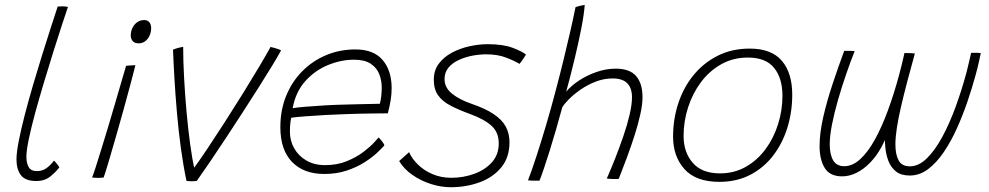

<svg xmlns="http://www.w3.org/2000/svg" viewBox="-20 -742 4143 804"><path d="M228.5 -41Q214.5 -22.5 191 -3.2Q167.5 16 132 16Q86 16 67.5 -8.5Q49 -33 49 -74.5Q49 -103 58.5 -151.5Q68 -200 83.5 -260Q99 -320 118 -384.8Q137 -449.5 156.5 -512Q176 -574.5 193 -627Q210 -679.5 221.5 -714.5Q232.5 -715.5 240.5 -715.5Q247.5 -715.5 253.8 -714.8Q260 -714 264.5 -713Q255 -685.5 238.8 -635.8Q222.5 -586 203 -524Q183.5 -462 163.8 -396Q144 -330 127.2 -268.8Q110.5 -207.5 100.5 -159.2Q90.5 -111 90.5 -85.5Q90.5 -59 100.2 -42.2Q110 -25.5 134.5 -25.5Q157.5 -25.5 174.8 -38Q192 -50.5 206 -69.5Q208.5 -67.5 211.8 -63.8Q215 -60 218.8 -55.2Q222.5 -50.5 225.2 -46.8Q228 -43 228.5 -41Z M414 1.5Q407 2 401 2.5Q395 3 390 3Q381.5 3 375.5 2.2Q369.5 1.5 365.5 1Q370.5 -10 380.5 -41.2Q390.5 -72.5 404.2 -116.8Q418 -161 433 -211Q448 -261 462.2 -310Q476.5 -359 488.5 -400Q500.5 -441 508 -466.5Q512 -467 519.8 -467.5Q527.5 -468 535.5 -468.5Q543.5 -469 547 -469Q544.5 -458.5 538.8 -436.8Q533 -415 526 -388Q513.5 -340.5 497 -281.2Q480.5 -222 463.8 -164Q447 -106 433.8 -61.2Q420.5 -16.5 414 1.5ZM560.5 -560.5Q543.5 -560.5 535.5 -570.2Q527.5 -580 527.5 -593Q527.5 -610 534.5 -624.8Q541.5 -639.5 554.2 -648.8Q567 -658 584 -658Q598.5 -658 605.8 -648.2Q613 -638.5 613 -624.5Q613 -608 606.5 -593.2Q600 -578.5 588.2 -569.5Q576.5 -560.5 560.5 -560.5Z M1113 -545.5Q1122.5 -543.5 1132 -540.5Q1141.5 -537.5 1148.5 -535Q1155.5 -532.5 1157 -531Q1145 -508.5 1120.5 -468.2Q1096 -428 1063.8 -377Q1031.5 -326 995.5 -270.5Q959.5 -215 924 -161Q888.5 -107 857.2 -61.2Q826 -15.5 804 15.5Q796.5 17 780 17Q774.5 17 769.5 16.5Q764.5 16 761 15.5Q747.5 -47.5 737.5 -121Q727.5 -194.5 721 -269.2Q714.5 -344 710.5 -412.5Q706.5 -481 704.5 -534Q710 -536.5 715.5 -538.2Q721 -540 726.5 -541.5Q732 -543 737.2 -544Q742.5 -545 747 -546Q747 -489 750.8 -418.2Q754.5 -347.5 761 -275Q767.5 -202.5 776.2 -138.8Q785 -75 794.5 -32L787 -31.5Q812 -65 847 -117.2Q882 -169.5 921.2 -230.5Q960.5 -291.5 998 -352Q1035.5 -412.5 1065.8 -463.5Q1096 -514.5 1113 -545.5Z M1589.5 -133Q1580 -122 1559 -102.2Q1538 -82.5 1506.2 -62.2Q1474.5 -42 1432.2 -27.8Q1390 -13.5 1338 -13.5Q1251.5 -13.5 1202.8 -64Q1154 -114.5 1154 -209.5Q1154 -281 1178.2 -340.5Q1202.5 -400 1245.5 -443.5Q1288.5 -487 1345.5 -511Q1402.5 -535 1468.5 -535Q1544.5 -535 1582.2 -490.8Q1620 -446.5 1620 -373Q1620 -348 1616 -322.8Q1612 -297.5 1604 -267.5Q1600.5 -267.5 1583.2 -267.2Q1566 -267 1540 -266.8Q1514 -266.5 1484.2 -265.8Q1454.5 -265 1426 -264Q1390 -263 1345 -260.5Q1300 -258 1260 -255Q1220 -252 1199.5 -249Q1194 -225.5 1194 -190.5Q1194 -152.5 1212 -120.8Q1230 -89 1263 -69.8Q1296 -50.5 1341 -50.5Q1391.5 -50.5 1432 -67Q1472.5 -83.5 1501.8 -105.8Q1531 -128 1547.2 -146Q1563.5 -164 1565.5 -166.5Q1568 -164 1571.8 -159.8Q1575.5 -155.5 1579.5 -150.5Q1583.5 -145.5 1586.2 -141Q1589 -136.5 1589.5 -133ZM1205.5 -289Q1222.5 -292 1258.2 -295Q1294 -298 1341.5 -300.8Q1389 -303.5 1440.5 -304.5Q1471 -305.5 1499.8 -306Q1528.5 -306.5 1548.2 -307Q1568 -307.5 1570.5 -307.5Q1574.5 -321 1576.5 -339.5Q1578.5 -358 1578.5 -375.5Q1578.5 -405 1568 -431.8Q1557.5 -458.5 1532.2 -475.2Q1507 -492 1462.5 -492Q1408 -492 1353.2 -469.5Q1298.5 -447 1258.2 -402Q1218 -357 1205.5 -289Z M1867 42Q1828 42 1786 29Q1744 16 1708 -8.8Q1672 -33.5 1651.5 -67.5Q1656.5 -72 1662.2 -77.2Q1668 -82.5 1674 -87.8Q1680 -93 1685 -97.5Q1690 -102 1693 -105Q1705 -77.5 1730.2 -52.8Q1755.5 -28 1791.2 -12.8Q1827 2.5 1870 2.5Q1919.5 2.5 1965 -13.8Q2010.5 -30 2039.5 -62Q2068.5 -94 2068.5 -141.5Q2068.5 -188 2038 -215.5Q2007.5 -243 1948.5 -264.5Q1900.5 -282 1866.5 -299.8Q1832.5 -317.5 1814.5 -343Q1796.5 -368.5 1796.5 -408Q1796.5 -447 1817.2 -475Q1838 -503 1872 -521.2Q1906 -539.5 1945.5 -548.2Q1985 -557 2022.5 -557Q2086.5 -557 2126.8 -541.8Q2167 -526.5 2182.5 -513.5Q2178.5 -506.5 2173.2 -498.8Q2168 -491 2163.5 -484.8Q2159 -478.5 2155.5 -474.5Q2132 -488.5 2097.5 -501.5Q2063 -514.5 2015.5 -514.5Q1988 -514.5 1957.8 -508.8Q1927.5 -503 1901 -490.8Q1874.5 -478.5 1858 -458.8Q1841.5 -439 1841.5 -411Q1841.5 -375 1872.8 -349.8Q1904 -324.5 1955.5 -307Q2012.5 -287.5 2047.2 -264.2Q2082 -241 2097.8 -212Q2113.5 -183 2113.5 -146.5Q2113.5 -83 2079.2 -41.2Q2045 0.5 1988.8 21.2Q1932.5 42 1867 42Z M2239 14.5Q2234 14.5 2227.2 14.5Q2220.5 14.5 2213.5 14.5Q2207 14.5 2200.5 14Q2194 13.5 2191 13Q2206.5 -27 2226 -86.8Q2245.5 -146.5 2266.8 -218.2Q2288 -290 2308 -366.5Q2324.5 -428.5 2339.5 -490Q2354.5 -551.5 2367.5 -608Q2380.5 -664.5 2390 -712Q2394 -713.5 2399.2 -715Q2404.5 -716.5 2410.2 -717.8Q2416 -719 2420.8 -720Q2425.5 -721 2428.5 -721.5Q2426 -684 2414.5 -624.5Q2403 -565 2386.2 -495.5Q2369.5 -426 2351 -358Q2370.5 -382 2403.5 -404Q2436.5 -426 2477 -440.2Q2517.5 -454.5 2558.5 -454.5Q2617 -454.5 2643.8 -423.5Q2670.5 -392.5 2670.5 -334.5Q2670.5 -304.5 2661.5 -263.8Q2652.5 -223 2637.8 -176.8Q2623 -130.5 2605.5 -83.2Q2588 -36 2571 7Q2566 7.5 2559 7.5Q2552 7.5 2545 7.5Q2531 7.5 2521 5.5Q2537.5 -32 2555.8 -78Q2574 -124 2590.2 -171.5Q2606.5 -219 2616.5 -261.8Q2626.5 -304.5 2626.5 -335Q2626.5 -373 2606.8 -393.2Q2587 -413.5 2545.5 -413.5Q2508.5 -413.5 2474 -400Q2439.5 -386.5 2410.8 -366.5Q2382 -346.5 2362 -326.2Q2342 -306 2334.5 -292.5Q2322.5 -248.5 2309 -201.5Q2295.5 -154.5 2282 -111.5Q2268.5 -68.5 2257.2 -35.2Q2246 -2 2239 14.5Z M2992.5 19.5Q2894 19.5 2846.2 -33.8Q2798.5 -87 2798.5 -170Q2798.5 -243.5 2820.5 -310Q2842.5 -376.5 2884.5 -427.8Q2926.5 -479 2985.8 -508.8Q3045 -538.5 3119.5 -538.5Q3210.5 -538.5 3254 -487.5Q3297.5 -436.5 3297.5 -345.5Q3297.5 -273 3277.2 -207.5Q3257 -142 3217.8 -90.8Q3178.5 -39.5 3121.8 -10Q3065 19.5 2992.5 19.5ZM2995 -16Q3055 -16 3103.2 -43.5Q3151.5 -71 3185.8 -117.5Q3220 -164 3238.2 -222Q3256.5 -280 3256.5 -341Q3256.5 -414.5 3221.5 -457.8Q3186.5 -501 3112 -501Q3050 -501 3000.2 -473Q2950.5 -445 2915.2 -397.8Q2880 -350.5 2861.2 -292Q2842.5 -233.5 2842.5 -173Q2842.5 -104.5 2880.8 -60.2Q2919 -16 2995 -16Z M3506.5 -3.5Q3455.5 -3.5 3433.8 -38.2Q3412 -73 3412 -130.5Q3412 -184.5 3427.2 -251.2Q3442.5 -318 3466.2 -389.5Q3490 -461 3515 -529Q3522 -529 3537 -529Q3552 -529 3559 -528Q3541 -483 3522.8 -430Q3504.5 -377 3489 -323Q3473.5 -269 3464 -220.8Q3454.5 -172.5 3454.5 -137Q3454.5 -95.5 3468.8 -70.8Q3483 -46 3515.5 -46Q3550 -46 3582.2 -75.5Q3614.5 -105 3643.5 -157.5Q3672.5 -210 3698 -279.2Q3723.5 -348.5 3745 -428Q3750 -446 3756.8 -474.2Q3763.5 -502.5 3767.5 -520Q3773.5 -520 3782 -519.8Q3790.5 -519.5 3798.8 -519.2Q3807 -519 3811 -518Q3793 -453.5 3778.2 -397Q3763.5 -340.5 3752.5 -293Q3741.5 -245.5 3735.5 -206.2Q3729.5 -167 3729.5 -137Q3729.5 -95 3743 -70.2Q3756.5 -45.5 3790 -45.5Q3827 -45.5 3861.2 -79Q3895.5 -112.5 3926 -169Q3956.5 -225.5 3982 -295.5Q4007.5 -365.5 4027 -438Q4031 -453 4037.2 -479.8Q4043.5 -506.5 4046.5 -520.5Q4051.5 -521 4055.8 -521Q4060 -521 4064 -521Q4069.5 -521 4075.2 -520.8Q4081 -520.5 4087 -519.5Q4084 -504.5 4080.5 -488.8Q4077 -473 4073.2 -457.5Q4069.5 -442 4065 -426.5Q4051 -375 4031.5 -317.5Q4012 -260 3987.2 -205Q3962.5 -150 3932.2 -105.2Q3902 -60.5 3866.5 -33.8Q3831 -7 3789.5 -7Q3753.5 -7 3732.5 -23.5Q3711.5 -40 3701 -66.2Q3690.5 -92.5 3687.5 -122.8Q3684.5 -153 3684.5 -181L3702 -204.5Q3690.5 -161 3670 -124.2Q3649.5 -87.5 3623.2 -60.5Q3597 -33.5 3567 -18.5Q3537 -3.5 3506.5 -3.5Z"/></svg>

Font: Grandstander Thin
Style: Italic
Weight: 100
Italic angle: -15°
Designer: Tyler Finck
Foundry: Etcetera Type Co
Version: Version 1.200